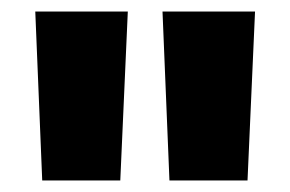

<svg xmlns="http://www.w3.org/2000/svg" viewBox="-20 -720 502 332"><path d="M53 -408 41 -700H201L188 -408ZM273 -408 261 -700H421L408 -408Z"/></svg>

Font: MOST Montserrat ExtraBold
Style: Regular
Weight: 800
Designer: Julieta Ulanovsky
Foundry: Julieta Ulanovsky
Version: Version 8.000;March 11, 2024;FontCreator 15.0.0.2926 64-bit